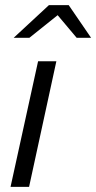

<svg xmlns="http://www.w3.org/2000/svg" viewBox="-20 -726 374 746"><path d="M21 0ZM199 -488 93 0H21L128 -488ZM278 -579 204 -667 94 -579H33L170 -706H247L334 -579Z"/></svg>

Font: Red Hat Text
Style: Italic
Weight: 400
Italic angle: -12°
Designer: Pentagram / MCKL
Foundry: Pentagram / MCKL
Version: Version 1.005; Red Hat Text Italic